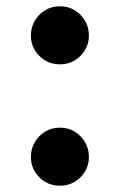

<svg xmlns="http://www.w3.org/2000/svg" viewBox="-20 -572 380 609"><path d="M170 17Q131 17 104.5 -10Q78 -37 78 -74Q78 -112 104.5 -139.5Q131 -167 170 -167Q209 -167 235.5 -139.5Q262 -112 262 -74Q262 -37 235.5 -10Q209 17 170 17ZM170 -368Q131 -368 104.5 -395Q78 -422 78 -459Q78 -497 104.5 -524.5Q131 -552 170 -552Q209 -552 235.5 -524.5Q262 -497 262 -459Q262 -422 235.5 -395Q209 -368 170 -368Z"/></svg>

Font: Noto Serif JP ExtraLight Black
Style: Regular
Weight: 900
Version: Version 2.003-H1;hotconv 1.1.1;makeotfexe 2.6.0